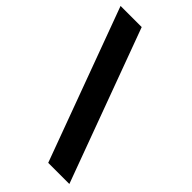

<svg xmlns="http://www.w3.org/2000/svg" viewBox="-246 -822 912 912"><g transform="rotate(45 210.0 -366.0)"><path d="M132 -751Q203 -558 274 -366Q345 -174 416 19H274Q203 -174 132 -366Q61 -558 -10 -751Z"/></g></svg>

Font: Josefin Sans Thin
Style: Bold
Weight: 700
Version: Version 2.000